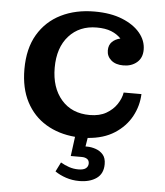

<svg xmlns="http://www.w3.org/2000/svg" viewBox="-52 -575 702 818"><g transform="rotate(5 299.0 -166.5)"><path d="M317 196Q287 196 260 187Q233 178 213 164L233 124Q250 134 269 140.5Q288 147 309 147Q331 147 341 139Q351 131 351 118Q351 105 342 99Q333 93 319 93H272L283 10Q212 4 158 -28.5Q104 -61 73.5 -119Q43 -177 43 -259Q43 -347 78.5 -407Q114 -467 176.5 -498Q239 -529 320 -529Q389 -529 438.5 -509Q488 -489 515 -456.5Q542 -424 542 -385Q542 -350 519 -330.5Q496 -311 461 -311Q428 -311 409 -327.5Q390 -344 390 -369Q390 -392 403.5 -405.5Q417 -419 439 -424Q422 -442 397 -452Q372 -462 335 -462Q261 -462 216 -412Q171 -362 171 -276Q171 -191 215.5 -139.5Q260 -88 337 -88Q379 -88 407.5 -104.5Q436 -121 452.5 -146Q469 -171 473 -196H549Q547 -145 522.5 -100Q498 -55 451.5 -25Q405 5 337 10L331 47H338Q356 47 375 53.5Q394 60 406.5 74.5Q419 89 419 115Q419 156 390.5 176Q362 196 317 196Z"/></g></svg>

Font: Montagu Slab 16pt Medium
Style: Regular
Weight: 500
Designer: Florian Karsten
Foundry: Florian Karsten
Version: Version 1.000; ttfautohint (v1.8.3)